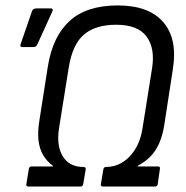

<svg xmlns="http://www.w3.org/2000/svg" viewBox="-20 -686 685 706"><path d="M85 0Q75 0 77 -9L86 -65Q88 -74 96 -74H175V-76Q152 -93 138.5 -116Q125 -139 121.5 -170.5Q118 -202 125 -244L156 -442Q174 -553 236.5 -609.5Q299 -666 413 -666Q527 -666 580 -605Q633 -544 616 -434L584 -226Q578 -188 565.5 -159.5Q553 -131 533.5 -111Q514 -91 486 -76V-74H560Q570 -74 568 -65L560 -9Q558 0 550 0H359Q349 0 351 -9L360 -63Q362 -72 369 -72Q420 -72 457 -111Q494 -150 504 -214L539 -434Q551 -508 519 -551.5Q487 -595 407 -595Q332 -595 289.5 -559.5Q247 -524 233 -439L197 -214Q187 -150 211 -111Q235 -72 287 -72Q297 -72 295 -62L286 -9Q284 0 277 0ZM62 -513Q52 -513 56 -524L98 -646Q102 -655 113 -655H167Q172 -655 173.5 -651.5Q175 -648 172 -643L117 -522Q114 -516 110.5 -514.5Q107 -513 102 -513Z"/></svg>

Font: Sofia Sans Semi Condensed
Style: Italic
Weight: 400
Italic angle: -9°
Designer: Botio Nikoltchev, Ani Petrova
Foundry: lettersoup
Version: Version 4.101